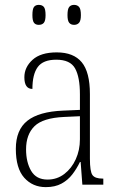

<svg xmlns="http://www.w3.org/2000/svg" viewBox="-20 -758 486 788"><path d="M168 10Q114 10 79.5 -28.5Q45 -67 45 -147Q45 -225 92.5 -262.5Q140 -300 239 -304L308 -307V-371Q308 -442 288 -477.5Q268 -513 211 -513Q157 -513 135 -483Q113 -453 113 -393Q80 -393 80 -441Q80 -482 113.5 -512.5Q147 -543 213 -543Q282 -543 315.5 -502.5Q349 -462 349 -372V-107Q349 -54 359.5 -39.5Q370 -25 401 -25H404V0H318L311 -93H308Q295 -66 277 -42.5Q259 -19 232.5 -4.5Q206 10 168 10ZM175 -21Q214 -21 244 -44Q274 -67 291 -104.5Q308 -142 308 -186V-281L243 -278Q156 -274 121.5 -240Q87 -206 87 -145Q87 -92 108 -56.5Q129 -21 175 -21ZM284 -656Q271 -656 264 -664.5Q257 -673 257 -696Q257 -721 264 -729.5Q271 -738 284 -738Q297 -738 304.5 -729.5Q312 -721 312 -696Q312 -673 304.5 -664.5Q297 -656 284 -656ZM139 -656Q126 -656 119.5 -664.5Q113 -673 113 -696Q113 -721 119.5 -729.5Q126 -738 139 -738Q153 -738 160 -729.5Q167 -721 167 -696Q167 -673 160 -664.5Q153 -656 139 -656Z"/></svg>

Font: Noto Serif Myanmar Condensed ExtraLight
Style: Regular
Weight: 200
Width: 3
Designer: Ben Mitchell and the Monotype Design Team
Foundry: Monotype Imaging Inc.
Version: Version 2.106; ttfautohint (v1.8.4.7-5d5b)